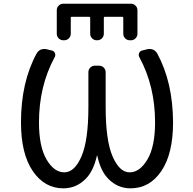

<svg xmlns="http://www.w3.org/2000/svg" viewBox="-20 -1023 1040 1032"><path d="M364.3 -932.6Q360.4 -932.6 360.4 -927.7V-841.8Q360.4 -827.1 350.1 -816.9Q339.8 -806.6 325.2 -806.6H319.3Q305.7 -806.6 295.4 -816.9Q285.2 -827.1 285.2 -841.8V-968.8Q285.2 -982.4 295.4 -992.7Q305.7 -1002.9 319.3 -1002.9H684.6Q698.2 -1002.9 708.5 -992.7Q718.8 -982.4 718.8 -968.8V-841.8Q718.8 -827.1 708.5 -816.9Q698.2 -806.6 684.6 -806.6H676.8Q663.1 -806.6 652.8 -816.9Q642.6 -827.1 642.6 -841.8V-927.7Q642.6 -932.6 637.7 -932.6H542Q538.1 -932.6 538.1 -927.7V-841.8Q538.1 -827.1 527.8 -816.9Q517.6 -806.6 502.9 -806.6H499Q485.4 -806.6 475.1 -816.9Q464.8 -827.1 464.8 -841.8V-927.7Q464.8 -932.6 460 -932.6ZM502.9 -186.5Q502.9 -186.5 502 -186.5Q501 -186.5 501 -186.5Q482.4 -103.5 440.4 -61.5Q389.6 -10.7 320.3 -10.7Q219.7 -10.7 156.2 -103.5Q92.8 -196.3 92.8 -365.2Q92.8 -581.1 176.8 -735.4Q184.6 -749 198.2 -755.9Q208 -759.8 217.8 -759.8Q222.7 -759.8 228.5 -758.8L256.8 -752Q269.5 -750 274.9 -738.3Q280.3 -726.6 273.4 -714.8Q189.5 -559.6 189.5 -365.2Q189.5 -235.4 230 -166Q270.5 -96.7 325.7 -96.7Q380.9 -96.7 418 -182.6Q455.1 -268.6 455.1 -448.2V-634.8Q455.1 -649.4 465.3 -659.7Q475.6 -669.9 489.3 -669.9H512.7Q527.3 -669.9 537.6 -659.7Q547.9 -649.4 547.9 -634.8V-448.2Q547.9 -268.6 585 -182.6Q622.1 -96.7 676.8 -96.7Q731.4 -96.7 772.5 -166Q813.5 -235.4 813.5 -365.2Q813.5 -559.6 729.5 -714.8Q722.7 -726.6 728 -738.3Q733.4 -750 746.1 -752L773.4 -758.8Q779.3 -759.8 784.2 -759.8Q793.9 -759.8 803.7 -755.9Q817.4 -749 825.2 -735.4Q909.2 -581.1 910.2 -365.2Q910.2 -196.3 847.2 -103.5Q784.2 -10.7 681.6 -10.7Q612.3 -10.7 562.5 -61.5Q520.5 -103.5 502.9 -186.5Z"/></svg>

Font: Rounded-L Mgen+ 2m regular
Style: Regular
Weight: 400
Designer: [Source Han Sans]
Ryoko NISHIZUKA  (kana & ideographs); Paul D. Hunt (Latin, Greek & Cyrillic); Wenlong ZHANG  (bopomofo
Version: Version 1.059.20150602